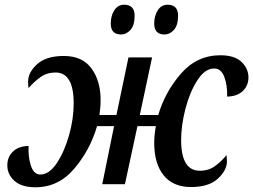

<svg xmlns="http://www.w3.org/2000/svg" viewBox="-20 -780 1072 813"><path d="M789 12Q864 12 902.5 -23.5Q941 -59 941 -97Q941 -105 940 -112.5Q939 -120 940 -124Q917 -96 890 -76.5Q863 -57 826 -57Q747 -57 747 -187Q747 -250 765.5 -320.5Q784 -391 816 -440.5Q848 -490 887 -490Q916 -490 929.5 -455Q943 -420 942 -371Q985 -372 1008.5 -395Q1032 -418 1032 -452Q1032 -490 1002.5 -518Q973 -546 913 -546Q814 -546 746.5 -468.5Q679 -391 650 -293H572L624 -537H524L473 -293H401Q403 -308 404.5 -323Q406 -338 406 -357Q406 -437 367.5 -490Q329 -543 250 -543Q176 -543 137.5 -508.5Q99 -474 99 -434Q99 -419 101 -407Q124 -434 151.5 -453.5Q179 -473 215 -473Q292 -473 292 -342Q292 -276 272 -206Q252 -136 220 -88.5Q188 -41 151 -41Q124 -41 111.5 -76.5Q99 -112 101 -162Q58 -161 34.5 -138Q11 -115 11 -80Q11 -41 41.5 -14Q72 13 130 13Q228 13 295 -66.5Q362 -146 391 -246H463L413 0H509L562 -246H640Q633 -207 633 -175Q633 -87 673 -37.5Q713 12 789 12ZM677 -634Q699 -634 716.5 -653.5Q734 -673 734 -713Q734 -760 690 -760Q663 -760 648 -736.5Q633 -713 633 -680Q633 -634 677 -634ZM493 -634Q515 -634 532.5 -653.5Q550 -673 550 -713Q550 -760 506 -760Q479 -760 464 -736.5Q449 -713 449 -680Q449 -634 493 -634Z"/></svg>

Font: Noto Serif SemiCondensed Semi
Style: Italic
Weight: 600
Width: 4
Italic angle: -12°
Designer: Monotype Design Team
Foundry: Monotype Imaging Inc.
Version: Version 1.901